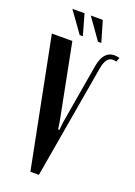

<svg xmlns="http://www.w3.org/2000/svg" viewBox="-166 -916 687 978"><g transform="rotate(20 177.0 -426.5)"><path d="M185 -291 191 -251H198L202 -291L258 -620Q273 -704 332 -704Q338 -704 345 -703Q352 -702 360 -700L351 -677Q341 -680 332 -680Q295 -680 284 -616L178 0H132L-6 -699H105ZM130 -740 49 -853H115L147 -740ZM229 -740 149 -853H214L247 -740Z"/></g></svg>

Font: Moniqa Extra Bold Narrow Heading
Style: Regular
Weight: 800
Width: 4
Designer: Rajesh Rajput
Foundry: Rajesh Rajput
Version: Version 1.000;December 15, 2022;FontCreator 14.0.0.2794 32-b